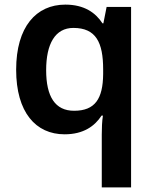

<svg xmlns="http://www.w3.org/2000/svg" viewBox="-20 -572 666 832"><path d="M421 11V240H548V-542H442L428 -471H424C394 -517 345 -552 263 -552C137 -552 50 -456 50 -270C50 -85 135 10 260 10C342 10 391 -26 420 -71H426C422 -47 421 -14 421 11ZM301 -92C219 -92 180 -153 180 -268C180 -382 219 -451 298 -451C396 -451 427 -388 427 -271V-251C426 -144 392 -92 301 -92Z"/></svg>

Font: Noto Sans Georgian SemiBold
Style: Regular
Weight: 600
Designer: Monotype Design Team, Akaki Razmadze
Foundry: Google LLC
Version: Version 2.005